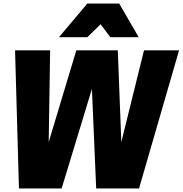

<svg xmlns="http://www.w3.org/2000/svg" viewBox="-20 -1064 1031 1084"><path d="M763 -854H603L548 -927L473 -854H313L473 -1044H653ZM765 0H523L499 -562L328 0H87L65 -780H263L255 -262L411 -780H645L665 -262L793 -780H991Z"/></svg>

Font: Tanohe Sans ExtraBold
Style: Italic
Weight: 800
Designer: Village Type and Design LLC & Cristiano Sobral
Foundry: Cooper Hewitt Smithsonian Design Museum
Version: Version 1.00;September 29, 2021;FontCreator 13.0.0.2655 64-b